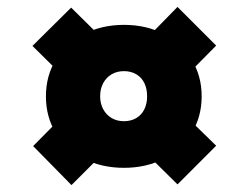

<svg xmlns="http://www.w3.org/2000/svg" viewBox="-20 -586 717 556"><path d="M339 -100Q274 -100 222.5 -126.5Q171 -153 142 -200Q113 -247 113 -307Q113 -367 142 -413.5Q171 -460 222.5 -487Q274 -514 339 -514Q404 -514 454.5 -487.5Q505 -461 534.5 -414Q564 -367 564 -307Q564 -247 534.5 -200Q505 -153 454.5 -126.5Q404 -100 339 -100ZM187 -50 76 -163 160 -248 270 -133ZM152 -376 74 -453 186 -564 267 -484ZM339 -235Q359 -235 374.5 -244Q390 -253 398 -269.5Q406 -286 406 -307Q406 -329 398 -345.5Q390 -362 374.5 -371Q359 -380 339 -380Q319 -380 303.5 -371Q288 -362 279 -345.5Q270 -329 270 -307Q270 -286 279 -269.5Q288 -253 303.5 -244Q319 -235 339 -235ZM494 -52 411 -134 520 -248 606 -164ZM515 -362 403 -473 494 -566 606 -454Z"/></svg>

Font: Lexend Exa ExtraBold
Style: Regular
Weight: 800
Designer: Bonnie Shaver-Troup, Thomas Jockin
Foundry: Lexend
Version: Version 1.007